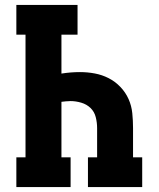

<svg xmlns="http://www.w3.org/2000/svg" viewBox="-20 -755 640 775"><path d="M46 0V-120H83V-615H46V-735H293V-615H228V-458Q247 -461 265.5 -462.5Q284 -464 303 -464Q333 -464 362.5 -458.5Q392 -453 418.5 -439.5Q445 -426 466 -404Q487 -382 499 -355Q511 -328 514 -298Q517 -268 517 -238V-120H554V0H335V-120H372V-238Q372 -260 366.5 -282Q361 -304 345.5 -319Q330 -334 308 -340.5Q286 -347 265 -347Q255 -347 246 -346Q237 -345 228 -344V-120H265V0Z"/></svg>

Font: Iosevka Etoile Heavy
Style: Regular
Weight: 900
Designer: Belleve Invis
Foundry: Belleve Invis
Version: Version 22.1.2; ttfautohint (v1.8.4)